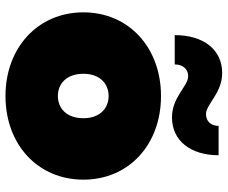

<svg xmlns="http://www.w3.org/2000/svg" viewBox="-85 -735 830 700"><g transform="rotate(90 330.0 -385.0)"><path d="M330 10C507 10 635 -108 635 -274C635 -440 507 -557 330 -557C154 -557 25 -440 25 -274C25 -108 154 10 330 10ZM330 -181C285 -181 249 -213 249 -274C249 -334 285 -366 330 -366C375 -366 411 -334 411 -274C411 -213 375 -181 330 -181ZM408 -597C493 -597 546 -665 546 -767H439C439 -739 422 -721 396 -721C360 -721 320 -780 246 -780C161 -780 108 -712 108 -607H215C215 -637 232 -656 258 -656C294 -656 334 -597 408 -597Z"/></g></svg>

Font: Chess Sans Black
Style: Regular
Weight: 900
Designer: Wolf Bōese
Foundry: Wolf Bōese
Version: Version 7.223;Glyphs 3.3 (3306)